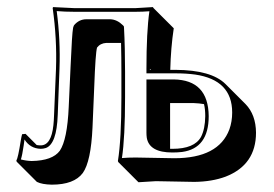

<svg xmlns="http://www.w3.org/2000/svg" viewBox="-20 -452 769 539"><path d="M188 -429.2H360.8Q360.8 -429.2 409.2 -432.1L411.1 -429.2L467.8 -372.6Q459.5 -317.9 458 -255.9H473.1Q573.2 -255.4 612.8 -216.3L669.4 -159.7Q698.2 -129.9 698.7 -79.6Q698.7 10.7 613.3 43.9Q575.2 58.1 525.4 58.6Q504.4 58.6 471.7 57.6Q438 56.6 417.5 56.6L368.7 59.6L312 2.9L311 0Q320.8 -61 320.8 -179.2V-250Q320.8 -291.5 319.8 -331.5H278.3Q261.7 -330.6 252.4 -318.4Q248 -302.7 244.6 -209.5L239.7 -94.2Q235.4 1.5 212.4 33.7Q188 66.4 125.5 66.4Q98.1 65.9 83.5 58.6L26.9 2L25.9 -1Q30.8 -9.3 38.1 -56.2Q40 -67.9 42 -75.2L51.8 -76.2L83 -44.9Q87.9 -43.9 94.2 -43.9Q124 -43.9 129.9 -100.6Q131.3 -113.8 131.8 -129.9L137.2 -258.8Q140.1 -343.3 127.9 -429.2L128.9 -432.1Q130.9 -432.1 188 -429.2ZM457.5 -34.2Q460.9 -34.2 463.9 -34.2Q525.9 -34.2 544.4 -67.9Q555.7 -89.8 556.2 -126Q556.2 -145.5 552.7 -159.7Q539.1 -162.1 524.4 -162.6H457.5ZM403.8 -255.9 400.9 -258.8V-255.9ZM188 -418.9Q162.1 -418.9 139.2 -420.9Q149.9 -340.3 147 -258.8L142.1 -129.4Q139.2 -47.9 108.9 -36.6Q101.6 -34.2 94.2 -34.2Q64.5 -35.2 48.8 -60.5Q47.9 -54.7 46.4 -43Q42.5 -16.1 38.6 -4.4Q53.2 -0.5 68.8 0Q127.4 -1 147.9 -28.8Q168.9 -60.1 172.9 -151.4L178.2 -266.6Q182.1 -357.9 185.1 -373Q185.5 -376 186.5 -377.9L187 -379.4L188 -381.3Q202.1 -397.9 222.2 -397.9H290Q309.1 -397 325.2 -380.9L327.6 -378.4L328.1 -374.5Q331.1 -317.9 331.1 -250V-179.2Q331.1 -65.9 322.3 -8.3Q338.9 -9.8 360.8 -9.8Q382.3 -9.8 415.5 -8.8Q448.7 -7.8 469.2 -7.8Q593.8 -7.8 624 -88.9Q631.8 -110.8 631.8 -136.2Q631.8 -227.5 527.8 -242.7Q502.9 -246.1 473.1 -246.1H391.1V-258.8Q391.1 -362.3 399.4 -420.4Q381.3 -418.9 360.8 -418.9ZM565.9 -126Q565.9 -35.6 491.2 -25.4Q478.5 -23.9 463.9 -23.9Q399.4 -23.9 392.1 -64.9Q391.1 -72.3 391.1 -79.1V-229H467.8Q564.9 -227.5 565.9 -126Z"/></svg>

Font: Linux Biolinum Shadow O
Style: Regular
Weight: 400
Designer: Philipp H. Poll
Foundry: Philipp H. Poll
Version: Version 1.0.4